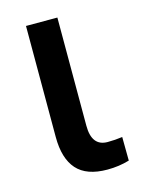

<svg xmlns="http://www.w3.org/2000/svg" viewBox="-94 -610 528 698"><g transform="rotate(-15 170.0 -260.5)"><path d="M72.3 -132.8V-550.8H190.4V-143.6Q190.4 -66.4 250 -66.4Q278.3 -66.4 305.7 -70.3L306.6 18.6Q267.6 30.3 223.6 30.3Q145.5 30.3 108.9 -10.7Q72.3 -51.8 72.3 -132.8Z"/></g></svg>

Font: GenEi M Gothic v2 Medium
Style: Regular
Weight: 500
Version: Version 2.0